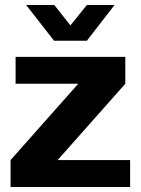

<svg xmlns="http://www.w3.org/2000/svg" viewBox="-20 -743 559 763"><path d="M291 -410.2H42V-517.1H478V-410.2L209 -106.9H497.1V0H22V-106.9ZM194.8 -581.1 84 -723.1H195.8L259.8 -642.1L325.2 -723.1H435.1L325.2 -581.1Z"/></svg>

Font: XB Khoramshahr
Style: Bold
Weight: 700
Designer: Behnam
Foundry: Irmug
Version: Version 8.005 2009